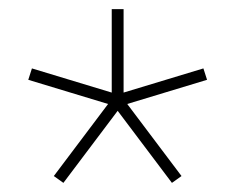

<svg xmlns="http://www.w3.org/2000/svg" viewBox="-20 -740 516 421"><path d="M357 -339 378 -354 259 -512 434 -565 426 -590 251 -537V-720H225V-537L50 -590L42 -565L217 -512L98 -354L119 -339L238 -497Z"/></svg>

Font: Aspekta 100
Style: Regular
Weight: 100
Designer: Ivo Dolenc
Version: Version 2.000